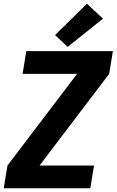

<svg xmlns="http://www.w3.org/2000/svg" viewBox="-20 -1009 625 1029"><path d="M0 0H464L484 -122H192L565 -613L585 -735H121L101 -613H393L20 -122ZM343 -758 532 -909 446 -989 275 -821Z"/></svg>

Font: Iosevka Sparkle Heavy
Style: Italic
Weight: 900
Italic angle: -9°
Designer: Belleve Invis
Foundry: Belleve Invis
Version: Version 4.5.0; ttfautohint (v1.8.3)